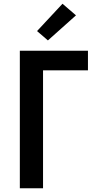

<svg xmlns="http://www.w3.org/2000/svg" viewBox="-20 -1006 540 1026"><path d="M86 0V-735H450V-630H210V0ZM236 -790 178 -840 314 -986 386 -924Z"/></svg>

Font: Iosevka SS04 Extrabold
Style: Regular
Weight: 800
Monospace: yes
Designer: Belleve Invis
Foundry: Belleve Invis
Version: Version 19.0.0; ttfautohint (v1.8.4)